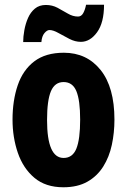

<svg xmlns="http://www.w3.org/2000/svg" viewBox="-20 -782 538 812"><path d="M464 -276Q464 -221 453 -169.5Q442 -118 416.5 -77.5Q391 -37 349.5 -13.5Q308 10 248 10Q173 10 125.5 -30Q78 -70 55.5 -135.5Q33 -201 33 -276Q33 -357 55 -421.5Q77 -486 125 -522.5Q173 -559 250 -559Q347 -559 405.5 -486Q464 -413 464 -276ZM179 -274Q179 -114 249 -114Q287 -114 303 -153.5Q319 -193 319 -276Q319 -358 303 -396.5Q287 -435 249 -435Q212 -435 195.5 -396.5Q179 -358 179 -274ZM78 -604Q78 -627 83 -654.5Q88 -682 98.5 -706Q109 -730 127.5 -745.5Q146 -761 174 -761Q201 -761 223.5 -749Q246 -737 267 -724.5Q288 -712 310 -712Q324 -712 332 -726.5Q340 -741 344 -762H420Q420 -686 390.5 -645.5Q361 -605 322 -605Q298 -605 273.5 -617.5Q249 -630 227 -642.5Q205 -655 189 -655Q179 -655 168 -642Q157 -629 155 -604Z"/></svg>

Font: Noto Sans Tamil ExtraCondensed ExtraBold
Style: Regular
Weight: 800
Width: 2
Designer: Jelle Bosma - Monotype Design Team
Foundry: Monotype Imaging Inc.
Version: Version 2.004; ttfautohint (v1.8.4.7-5d5b)